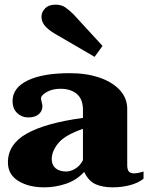

<svg xmlns="http://www.w3.org/2000/svg" viewBox="-20 -794 645 824"><path d="M216 -649Q187 -666 172.5 -683.5Q158 -701 158 -722Q158 -742 173.5 -758Q189 -774 219 -774Q244 -774 261.5 -761.5Q279 -749 295 -733L420 -597L386 -550ZM14 -97Q14 -175 94.5 -220.5Q175 -266 336 -288V-323Q336 -368 310 -390.5Q284 -413 239 -413Q205 -413 180.5 -399Q156 -385 156 -372Q156 -367 159 -355.5Q162 -344 162 -338Q162 -318 146.5 -304Q131 -290 101 -290Q74 -290 54 -308.5Q34 -327 34 -361Q34 -417 98.5 -448.5Q163 -480 280 -480Q352 -480 408 -460.5Q464 -441 495 -406.5Q526 -372 526 -327V-86Q526 -66 533 -58Q540 -50 554 -50Q572 -50 596 -58V-27Q574 -9 538.5 0.5Q503 10 464 10Q420 10 390 -3.5Q360 -17 342 -55H340Q309 -21 263.5 -5.5Q218 10 170 10Q103 10 58.5 -17.5Q14 -45 14 -97ZM336 -107V-241Q260 -215 231 -180.5Q202 -146 202 -111Q202 -86 218.5 -72Q235 -58 264 -58Q284 -58 304.5 -71Q325 -84 336 -107Z"/></svg>

Font: Taviraj ExtraBold
Style: Regular
Weight: 800
Designer: Katatrad Team
Foundry: CadsonDemak
Version: Version 1.001